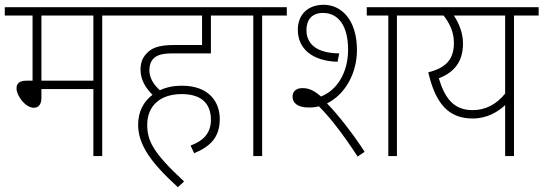

<svg xmlns="http://www.w3.org/2000/svg" viewBox="-20 -652 2270 802"><path d="M407 -587H510V-622H0V-587H116V-315H90C59 -315 49 -301 49 -283C49 -252 86 -202 121 -202C140 -202 153 -214 153 -244V-280H370V0H407ZM370 -587V-315H153V-587Z M776 -44 791 -12C859 -40 898 -79 898 -155C898 -225 854 -294 740 -294C706 -294 675 -288 648 -275C625 -295 604 -324 604 -358C604 -378 609 -394 619 -405C634 -422 657 -429 702 -429H861V-587H964V-622H496V-587H824V-464H708C641 -464 611 -451 590 -426C575 -410 567 -389 567 -361C567 -316 591 -282 617 -256C580 -228 557 -186 557 -131C557 -47 611 28 723 130L749 106C619 -14 595 -64 595 -131C595 -207 646 -259 739 -259C827 -259 861 -214 861 -152C861 -92 825 -62 776 -44Z M1075 -587H1178V-622H950V-587H1038V0H1075Z M1269 -203C1284 -203 1298 -204 1312 -208C1360 -160 1411 -94 1474 2L1503 -18C1458 -88 1395 -170 1346 -220C1421 -257 1471 -345 1471 -443C1471 -568 1407 -632 1332 -632C1264 -632 1224 -589 1224 -528C1224 -447 1286 -397 1390 -394L1397 -429C1279 -430 1260 -489 1260 -526C1260 -567 1281 -598 1329 -598C1394 -598 1434 -543 1434 -445C1434 -347 1387 -275 1321 -249C1293 -273 1271 -284 1244 -284C1219 -284 1202 -272 1202 -248C1202 -223 1222 -203 1269 -203ZM1638 -587H1741V-622H1512V-587H1602V0H1638Z M2230 -622H1727V-587H1833C1858 -555 1876 -519 1876 -473C1876 -406 1845 -369 1769 -350C1799 -219 1854 -157 1954 -157C2014 -157 2059 -184 2090 -213V0H2127V-587H2230ZM1813 -325C1875 -349 1914 -392 1914 -470C1914 -515 1897 -555 1876 -587H2090V-261C2054 -217 2010 -192 1954 -192C1876 -192 1838 -241 1813 -325Z"/></svg>

Font: Noto Sans Devanagari UI SemiCondensed ExtraLight
Style: Regular
Weight: 200
Width: 4
Designer: Jelle Bosma - Monotype Design Team
Foundry: Monotype Imaging Inc.
Version: Version 2.004